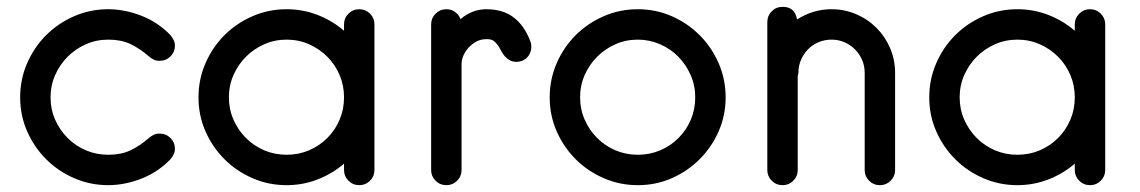

<svg xmlns="http://www.w3.org/2000/svg" viewBox="-20 -527 3338 562"><path d="M447 -349Q437 -349 430 -352.5Q423 -356 417 -361Q388 -386 361 -398.5Q334 -411 297 -411Q262 -411 231.5 -397.5Q201 -384 178 -361Q155 -338 141.5 -307.5Q128 -277 128 -242Q128 -207 141.5 -176.5Q155 -146 178 -123Q201 -100 231.5 -87Q262 -74 297 -74Q334 -74 361 -86.5Q388 -99 417 -124Q423 -129 430 -132.5Q437 -136 447 -136Q466 -136 479 -123Q492 -110 492 -92Q492 -82 488 -74.5Q484 -67 479 -61Q462 -43 440.5 -28.5Q419 -14 395 -4.5Q371 5 346 10Q321 15 297 15Q244 15 197 -5.5Q150 -26 115 -61Q80 -96 59.5 -142.5Q39 -189 39 -242Q39 -295 59.5 -342Q80 -389 115 -424Q150 -459 197 -479.5Q244 -500 297 -500Q321 -500 346 -495Q371 -490 395 -480.5Q419 -471 440.5 -456.5Q462 -442 479 -424Q484 -418 488 -410.5Q492 -403 492 -393Q492 -375 479 -362Q466 -349 447 -349Z M1032 15Q1013 15 1000 2Q987 -11 987 -29V-48Q952 -18 909 -1.5Q866 15 819 15Q766 15 719 -5.5Q672 -26 637 -61Q602 -96 581.5 -142.5Q561 -189 561 -242Q561 -295 581.5 -342Q602 -389 637 -424Q672 -459 719 -479.5Q766 -500 819 -500Q866 -500 909 -483.5Q952 -467 987 -437V-456Q987 -474 1000 -487Q1013 -500 1032 -500Q1050 -500 1063 -487Q1076 -474 1076 -456V-29Q1076 -11 1063 2Q1050 15 1032 15ZM819 -411Q784 -411 753.5 -397.5Q723 -384 700 -361Q677 -338 663.5 -307.5Q650 -277 650 -242Q650 -207 663.5 -176.5Q677 -146 700 -123Q723 -100 753.5 -87Q784 -74 819 -74Q854 -74 884.5 -87Q915 -100 938 -123Q961 -146 974 -176.5Q987 -207 987 -242Q987 -277 974 -307.5Q961 -338 938 -361Q915 -384 884.5 -397.5Q854 -411 819 -411Z M1328 -471Q1344 -485 1363.5 -492.5Q1383 -500 1403 -500Q1452 -500 1483.5 -476Q1515 -452 1532 -407Q1536 -397 1535 -386Q1534 -375 1528.5 -366Q1523 -357 1513.5 -351.5Q1504 -346 1491 -346Q1480 -346 1471.5 -351Q1463 -356 1457 -363Q1452 -369 1448.5 -375.5Q1445 -382 1441 -389Q1434 -400 1425.5 -407Q1417 -414 1397 -412Q1384 -411 1372 -404Q1360 -397 1351 -387Q1342 -377 1336.5 -364.5Q1331 -352 1331 -339V-29Q1331 -11 1318 2Q1305 15 1287 15Q1268 15 1255 2Q1242 -11 1242 -29V-456Q1242 -474 1255 -487Q1268 -500 1287 -500Q1301 -500 1312 -492Q1323 -484 1328 -471Z M1847 15Q1794 15 1747 -5.5Q1700 -26 1665 -61Q1630 -96 1609.5 -142.5Q1589 -189 1589 -242Q1589 -295 1609.5 -342Q1630 -389 1665 -424Q1700 -459 1747 -479.5Q1794 -500 1847 -500Q1900 -500 1946.5 -479.5Q1993 -459 2028 -424Q2063 -389 2083.5 -342Q2104 -295 2104 -242Q2104 -189 2083.5 -142.5Q2063 -96 2028 -61Q1993 -26 1946.5 -5.5Q1900 15 1847 15ZM1847 -411Q1812 -411 1781.5 -397.5Q1751 -384 1728 -361Q1705 -338 1691.5 -307.5Q1678 -277 1678 -242Q1678 -207 1691.5 -176.5Q1705 -146 1728 -123Q1751 -100 1781.5 -87Q1812 -74 1847 -74Q1882 -74 1912.5 -87Q1943 -100 1966 -123Q1989 -146 2002 -176.5Q2015 -207 2015 -242Q2015 -277 2001.5 -307.5Q1988 -338 1965.5 -361Q1943 -384 1912 -397.5Q1881 -411 1847 -411Z M2313 -470Q2360 -500 2414 -500Q2452 -500 2486 -485.5Q2520 -471 2545.5 -445.5Q2571 -420 2585.5 -386Q2600 -352 2600 -314V-29Q2600 -11 2587 2Q2574 15 2556 15Q2537 15 2524 2Q2511 -11 2511 -29V-314Q2511 -334 2503.5 -351.5Q2496 -369 2482.5 -382.5Q2469 -396 2451.5 -403.5Q2434 -411 2414 -411Q2394 -411 2376 -403.5Q2358 -396 2345 -382.5Q2332 -369 2324.5 -351.5Q2317 -334 2317 -314Q2317 -311 2315 -305V-29Q2315 -11 2302 2Q2289 15 2271 15Q2252 15 2239 2Q2226 -11 2226 -29V-462Q2226 -481 2239 -494Q2252 -507 2271 -507Q2307 -507 2313 -470Z M3171 15Q3152 15 3139 2Q3126 -11 3126 -29V-48Q3091 -18 3048 -1.5Q3005 15 2958 15Q2905 15 2858 -5.5Q2811 -26 2776 -61Q2741 -96 2720.5 -142.5Q2700 -189 2700 -242Q2700 -295 2720.5 -342Q2741 -389 2776 -424Q2811 -459 2858 -479.5Q2905 -500 2958 -500Q3005 -500 3048 -483.5Q3091 -467 3126 -437V-456Q3126 -474 3139 -487Q3152 -500 3171 -500Q3189 -500 3202 -487Q3215 -474 3215 -456V-29Q3215 -11 3202 2Q3189 15 3171 15ZM2958 -411Q2923 -411 2892.5 -397.5Q2862 -384 2839 -361Q2816 -338 2802.5 -307.5Q2789 -277 2789 -242Q2789 -207 2802.5 -176.5Q2816 -146 2839 -123Q2862 -100 2892.5 -87Q2923 -74 2958 -74Q2993 -74 3023.5 -87Q3054 -100 3077 -123Q3100 -146 3113 -176.5Q3126 -207 3126 -242Q3126 -277 3113 -307.5Q3100 -338 3077 -361Q3054 -384 3023.5 -397.5Q2993 -411 2958 -411Z"/></svg>

Font: Hanken
Style: Book
Weight: 400
Designer: Alfredo Marco Pradil
Foundry: Hanken Design Co.
Version: Version 2.06 2014